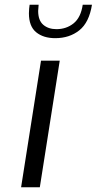

<svg xmlns="http://www.w3.org/2000/svg" viewBox="-20 -790 408 810"><path d="M153 -534H232L148 0H69ZM102 -734Q102 -745 103 -754Q104 -763 105 -770H143Q141 -752 141 -744Q141 -704 162.5 -685.5Q184 -667 218 -667Q260 -667 290.5 -691.5Q321 -716 329 -770H368Q356 -695 314.5 -662Q273 -629 213 -629Q163 -629 132.5 -654Q102 -679 102 -734Z"/></svg>

Font: Exo
Style: Italic
Weight: 400
Italic angle: -9°
Designer: Natanael Gama
Foundry: Natanael Gama
Version: Version 1.500; ttfautohint (v1.6)